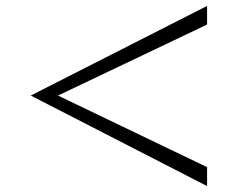

<svg xmlns="http://www.w3.org/2000/svg" viewBox="-20 -682 820 649"><path d="M680 -53 84 -359 680 -662V-599L176 -359L680 -117Z"/></svg>

Font: Kaisei HarunoUmi Medium
Style: Regular
Weight: 500
Designer: Font-Kai, 金井和夫
Foundry: KAZUO KANAI
Version: Version 5.003